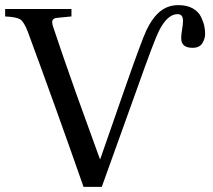

<svg xmlns="http://www.w3.org/2000/svg" viewBox="-38 -727 830 747"><path d="M-18 -663V-692H240V-663L188 -658Q165 -657 165 -641Q165 -633 169 -622Q199 -531 257 -367L350 -110L352 -108L452 -395Q514 -572 532 -610Q569 -687 621 -702Q637 -707 657 -707Q690 -707 712.5 -694Q735 -681 744.5 -660.5Q754 -640 757 -625Q760 -610 760 -596Q760 -576 749 -558.5Q738 -541 711 -541Q667 -541 667 -578Q667 -593 670.5 -612.5Q674 -632 674 -646Q674 -672 653 -672Q613 -672 580 -606Q562 -570 496 -384Q489 -363 482 -345L358 0H287Q175 -320 70 -604Q55 -643 40 -652Q25 -661 -18 -663Z"/></svg>

Font: Heuristica
Style: Regular
Weight: 400
Version: Version 1.0.1 ; ttfautohint (v1.4.1)